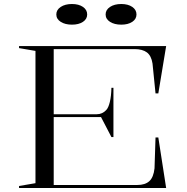

<svg xmlns="http://www.w3.org/2000/svg" viewBox="-20 -938 934 958"><path d="M75 0V-10L157 -24V-684L75 -698V-708H809L770 -472H756L741 -621Q735 -660 713 -676.5Q691 -693 651 -693H248V-368H463Q477 -368 489 -373.5Q501 -379 510 -389Q521 -400 528 -429Q535 -458 536 -500H546V-254H536L484 -354H248V-15H665Q704 -15 725 -34Q746 -53 751 -98L756 -252H770L809 0ZM585 -918Q619 -918 640 -903.5Q661 -889 661 -866Q661 -843 640 -829Q619 -815 585 -815Q551 -815 529 -829Q507 -843 507 -866Q507 -889 529 -903.5Q551 -918 585 -918ZM339 -918Q373 -918 394 -903.5Q415 -889 415 -866Q415 -843 394 -829Q373 -815 339 -815Q305 -815 283 -829Q261 -843 261 -866Q261 -889 283 -903.5Q305 -918 339 -918Z"/></svg>

Font: Kalnia SemiExpanded Light
Style: Regular
Weight: 300
Width: 6
Designer: Frida Medrano
Foundry: Frida Medrano
Version: Version 1.105